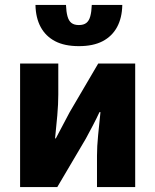

<svg xmlns="http://www.w3.org/2000/svg" viewBox="-20 -754 626 774"><path d="M61 0V-498H215V-373Q215 -335 211 -289Q207 -243 202 -196H205Q217 -220 233.5 -250Q250 -280 261 -302L376 -498H525V0H371V-126Q371 -163 375.5 -208.5Q380 -254 385 -302H381Q370 -278 354 -247.5Q338 -217 326 -195L211 0ZM298 -568Q240 -568 202 -588Q164 -608 144 -645Q124 -682 123 -734H246Q247 -707 252 -688.5Q257 -670 268 -661.5Q279 -653 298 -653Q317 -653 328 -661.5Q339 -670 344 -688.5Q349 -707 350 -734H473Q472 -682 452 -645Q432 -608 394 -588Q356 -568 298 -568Z"/></svg>

Font: Source Sans 3 ExtraBold
Style: Regular
Weight: 800
Designer: Paul D. Hunt
Foundry: Adobe
Version: Version 3.052;hotconv 1.1.0;makeotfexe 2.6.0